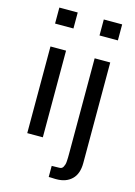

<svg xmlns="http://www.w3.org/2000/svg" viewBox="-136 -793 754 1070"><g transform="rotate(15 240.5 -258.0)"><path d="M167 0H77.1V-500H167ZM174.8 -629.9H68.8V-722.2H174.8ZM300.8 140.1H299.8Q307.6 140.1 313.2 137Q318.8 133.8 322.3 126.7Q325.7 119.6 327.9 113Q330.1 106.4 330.8 93.8Q331.5 81.1 331.8 73.2Q332 65.4 332 49.8V-500H421.9V80.1Q421.9 142.6 388.9 174.3Q356 206.1 300.8 206.1H292Q283.2 205.1 267.1 205.1H255.9V141.1Q274.9 140.1 300.8 140.1ZM431.2 -629.9H325.2V-722.2H431.2Z"/></g></svg>

Font: Perun
Style: Regular
Weight: 400
Version: Version 1.0000